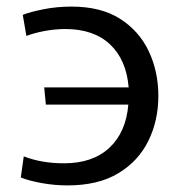

<svg xmlns="http://www.w3.org/2000/svg" viewBox="-20 -553 538 582"><path d="M185 9Q145 9 106.5 2Q68 -5 43 -15L52 -79Q106 -58 174 -58Q261 -58 311.5 -105Q362 -152 369 -236H119L114 -288H370Q363 -372 313.5 -418.5Q264 -465 178 -465Q147 -465 115 -459Q83 -453 60 -444L49 -508Q72 -517 112 -525Q152 -533 197 -533Q286 -533 344 -496Q402 -459 431 -397.5Q460 -336 460 -262Q460 -188 430 -126.5Q400 -65 339 -28Q278 9 185 9Z"/></svg>

Font: Murecho
Style: Regular
Weight: 400
Designer: Neil Summerour
Foundry: Positype
Version: Version 1.010; ttfautohint (v1.8.3)